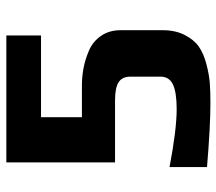

<svg xmlns="http://www.w3.org/2000/svg" viewBox="-60 -630 699 620"><g transform="rotate(-90 290.0 -319.5)"><path d="M503 -280C503 -304.7 496.8 -325.8 484.5 -343.5C472.2 -361.2 456.2 -374.2 436.5 -382.5C416.8 -390.8 397.8 -396.7 379.5 -400C361.2 -403.3 342.7 -405 324 -405H222V-537H486V-649H76V-298H276C303.3 -298 323 -294.2 335 -286.5C347 -278.8 353 -266 353 -248V-151C353 -132.3 344.5 -119 327.5 -111C310.5 -103 284 -99 248 -99C204 -99 141.7 -106.7 61 -122V-1C149 6.3 218 10 268 10C292.7 10 314 9.3 332 8C350 6.7 370.5 3 393.5 -3C416.5 -9 435.3 -17.2 450 -27.5C464.7 -37.8 477.2 -53 487.5 -73C497.8 -93 503 -116.7 503 -144Z"/></g></svg>

Font: Play
Style: Bold
Weight: 700
Designer: Jonas Hecksher
Foundry: Jonas Hecksher, Playtypeª, e-types AS
Version: Version 1.002